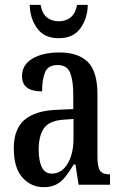

<svg xmlns="http://www.w3.org/2000/svg" viewBox="-20 -764 505 794"><path d="M160 10Q109 10 73 -29.5Q37 -69 37 -151Q37 -231 82 -269Q127 -307 218 -310L283 -313V-373Q283 -429 270.5 -462Q258 -495 218 -495Q179 -495 166.5 -465.5Q154 -436 154 -386Q71 -386 71 -449Q71 -496 114 -521.5Q157 -547 226 -547Q304 -547 343.5 -507.5Q383 -468 383 -373V-115Q383 -73 394 -58Q405 -43 432 -43H435V0H305L292 -84H285Q268 -56 252 -35Q236 -14 214.5 -2Q193 10 160 10ZM194 -46Q235 -46 259.5 -87Q284 -128 284 -191V-272L242 -269Q184 -265 162 -234Q140 -203 140 -145Q140 -99 153 -72.5Q166 -46 194 -46ZM223 -606Q163 -606 133.5 -647Q104 -688 103 -744H148Q154 -708 174 -692Q194 -676 223 -676Q252 -676 272 -692Q292 -708 299 -744H343Q342 -688 312.5 -647Q283 -606 223 -606Z"/></svg>

Font: Noto Serif ExtraCondensed Medium
Style: Regular
Weight: 500
Width: 2
Designer: Monotype Design Team
Foundry: Monotype Imaging Inc.
Version: Version 2.015